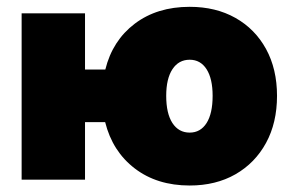

<svg xmlns="http://www.w3.org/2000/svg" viewBox="-20 -540 886 577"><path d="M812.5 -252Q812.5 -171 779.5 -110.5Q746.5 -50 687.5 -16.2Q628.5 17.5 550 17.5Q452 17.5 385 -33.8Q318 -85 296 -173H235.5V0H45V-500H235.5V-331H296.5Q318 -418 385 -468.8Q452 -519.5 550 -519.5Q628.5 -519.5 687.5 -486.2Q746.5 -453 779.5 -392.8Q812.5 -332.5 812.5 -252ZM619 -252Q619 -303.5 600.8 -332Q582.5 -360.5 550 -360.5Q517 -360.5 498.2 -332Q479.5 -303.5 479.5 -252Q479.5 -199 498.2 -170.2Q517 -141.5 550 -141.5Q582.5 -141.5 600.8 -170.2Q619 -199 619 -252Z"/></svg>

Font: Overused Grotesk Black
Style: Regular
Weight: 900
Version: Version 0.004